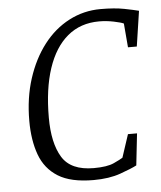

<svg xmlns="http://www.w3.org/2000/svg" viewBox="-50 -704 638 759"><g transform="rotate(-5 269.0 -324.5)"><path d="M291 11Q201 11 150.5 -20.5Q100 -52 79 -109.5Q58 -167 58 -244Q58 -335 82.5 -411Q107 -487 150 -543Q193 -599 251.5 -629.5Q310 -660 377 -660Q433 -660 471 -652.5Q509 -645 528 -640L507 -500H472L464 -595Q454 -600 425 -606Q396 -612 367 -612Q293 -612 241.5 -569Q190 -526 163 -445Q136 -364 136 -250Q136 -149 170.5 -92.5Q205 -36 296 -36Q349 -36 376 -48.5Q403 -61 412 -67L442 -158H478L464 -32Q443 -21 398 -5Q353 11 291 11Z"/></g></svg>

Font: Faustina Light
Style: Italic
Weight: 300
Italic angle: -8°
Designer: Alfonso Garcia
Foundry: http://www.omnibus-type.com
Version: Version 1.200